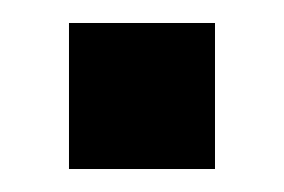

<svg xmlns="http://www.w3.org/2000/svg" viewBox="-20 -523 247 167"><path d="M167 -376H40V-503H167Z"/></svg>

Font: Chokokutai
Style: Regular
Weight: 400
Designer: 108号,108go
Foundry: Font Zone 108
Version: Version 1.000; ttfautohint (v1.8.3)